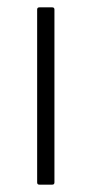

<svg xmlns="http://www.w3.org/2000/svg" viewBox="-20 -502 249 522"><path d="M87 0Q81 0 81 -6V-476Q81 -482 87 -482H122Q128 -482 128 -476V-6Q128 0 122 0Z"/></svg>

Font: Sofia Sans Semi Condensed Light
Style: Regular
Weight: 300
Designer: Botio Nikoltchev, Ani Petrova
Foundry: lettersoup
Version: Version 4.100; ttfautohint (v1.8.4.7-5d5b)